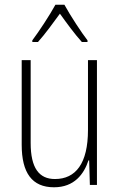

<svg xmlns="http://www.w3.org/2000/svg" viewBox="-20 -784 507 814"><path d="M253 -764H215C191 -720 145 -650 117 -613V-606H141C170 -638 207 -689 234 -726C262 -687 297 -639 327 -606H351V-613C328 -642 278 -718 253 -764ZM391 -529H353V-233C353 -91 301 -25 213 -25C146 -25 110 -71 110 -178V-529H72V-170C72 -51 116 10 209 10C295 10 336 -46 355 -104H358L361 0H391Z"/></svg>

Font: Noto Sans Thai Looped Condensed ExtraLight
Style: Regular
Weight: 200
Width: 3
Designer: Sasikarn Vongin, Ben Mitchell
Foundry: The Fontpad Ltd
Version: Version 1.001